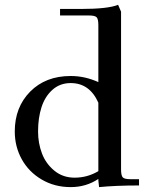

<svg xmlns="http://www.w3.org/2000/svg" viewBox="-20 -766 613 793"><path d="M41 -223.1Q41 -323.2 104.7 -387.7Q168.5 -452.1 272 -452.1Q331.1 -452.1 386.2 -426.8V-662.1Q386.2 -687 379.2 -694.6Q372.1 -702.1 347.2 -702.1H228V-729H314Q425.8 -729 467.8 -746.1L480 -717.8V-65.9Q480 -41 487.1 -33.4Q494.1 -25.9 519 -25.9H554.2V0Q459 0 389.2 6.8L386.2 -21V-26.9Q335.4 6.8 272 6.8Q205.1 6.8 151.9 -24.7Q98.6 -56.2 69.8 -108.4Q41 -160.6 41 -223.1ZM137.2 -223.1Q137.2 -174.8 153.3 -132.3Q169.4 -89.8 204.6 -61Q239.7 -32.2 288.1 -32.2Q340.8 -32.2 386.2 -59.1V-341.8Q350.1 -422.9 272 -422.9Q227.5 -422.9 196.5 -395Q165.5 -367.2 151.4 -323Q137.2 -278.8 137.2 -223.1Z"/></svg>

Font: Dihjauti S
Style: Bold
Weight: 700
Designer: T. Christopher White
Version: Version 3.0.0